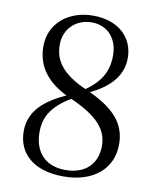

<svg xmlns="http://www.w3.org/2000/svg" viewBox="-85 -809 727 889"><g transform="rotate(10 279.0 -364.5)"><path d="M274.4 14.6C412.5 14.6 502.5 -60.1 502.5 -175.7C502.5 -272.5 447.9 -338.4 310.1 -399C185 -452.7 151.7 -514.9 151.7 -583.4C151.7 -662.9 211.9 -710.8 279.6 -710.8C360.2 -710.8 403.5 -650.3 403.5 -577.8C403.5 -496.1 369.3 -442.1 286.4 -389.7L305.5 -377V-381.6C430.1 -433.3 472.8 -504.2 472.8 -576C472.8 -671.9 402.8 -742.7 281.2 -742.7C168.1 -742.7 78.3 -672.9 78.3 -563.2C78.3 -472.6 126.8 -398.2 243.6 -347.6C382.5 -287 425.5 -228.4 425.5 -154.4C425.5 -70.7 370.7 -16.4 277.9 -16.4C184.8 -16.4 129.7 -73.5 129.7 -168.9C129.7 -248.6 168.5 -300.9 263.5 -355.1L240.4 -369.4V-364.2C119.8 -314.6 56.9 -252.2 56.9 -160.2C56.9 -55.4 133.7 14.6 274.4 14.6Z"/></g></svg>

Font: Source Han Serif TW VF
Style: Regular
Weight: 250
Designer: Ryoko NISHIZUKA 西塚涼子 (kana & ideographs); Frank Grießhammer (Latin, Greek & Cyrillic); Wenlong ZHANG 张文龙 (bopomofo); San
Foundry: Adobe
Version: Version 2.002;hotconv 1.1.0;makeotfexe 2.6.0